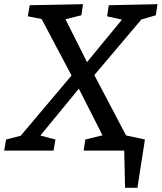

<svg xmlns="http://www.w3.org/2000/svg" viewBox="-37 -720 773 918"><path d="M228 -53 219 0H-17L-8 -53L62 -71L305 -359L162 -629L96 -642L105 -695L360 -700L352 -647L276 -628L379 -423L546 -626L475 -642L483 -695L716 -700L708 -647L639 -627L414 -361L567 -70L629 -53L621 0H363L371 -53L453 -73L340 -296L156 -72ZM561 178 557 0H487L498 -87L656 -53L620 178Z"/></svg>

Font: Bitter Medium
Style: Italic
Weight: 500
Italic angle: -9°
Designer: Sol Matas, and Bitter project Authors
Foundry: Sol Matas
Version: Version 2.001